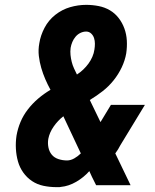

<svg xmlns="http://www.w3.org/2000/svg" viewBox="-20 -763 640 791"><path d="M213 8Q185 8 159 2.5Q133 -3 112 -17Q91 -31 76 -52Q61 -73 54 -98Q47 -123 45.5 -150Q44 -177 48 -204Q53 -233 64.5 -260.5Q76 -288 95 -312.5Q114 -337 137.5 -357Q161 -377 188 -393Q176 -415 166.5 -437Q157 -459 150 -483Q143 -507 140 -532.5Q137 -558 142 -585Q147 -617 163.5 -648.5Q180 -680 208 -702Q236 -724 269 -733.5Q302 -743 335 -743Q361 -743 386.5 -738Q412 -733 433 -720.5Q454 -708 469 -688.5Q484 -669 492.5 -645.5Q501 -622 502.5 -596Q504 -570 500 -543Q495 -514 481.5 -485.5Q468 -457 448 -432Q428 -407 403 -387.5Q378 -368 350 -351L394 -260L437 -331H577L476 -165Q472 -157 466.5 -148Q461 -139 455 -131L518 0H376L359 -34L348 -58Q325 -32 294 -14Q263 4 231 7L225 8ZM297 -456Q311 -465 323 -476.5Q335 -488 344.5 -501Q354 -514 360.5 -529Q367 -544 369 -559Q371 -571 371 -583Q371 -595 367.5 -606Q364 -617 355.5 -625Q347 -633 335 -633Q323 -633 311.5 -627.5Q300 -622 291.5 -612Q283 -602 278 -590Q273 -578 271 -566Q269 -551 270.5 -536.5Q272 -522 275.5 -508Q279 -494 285 -481Q291 -468 297 -456ZM256 -102Q271 -102 286 -110.5Q301 -119 313 -131L241 -284Q218 -266 201 -241.5Q184 -217 179 -191Q176 -173 179.5 -155.5Q183 -138 193.5 -125.5Q204 -113 221 -107.5Q238 -102 256 -102Z"/></svg>

Font: Iosevka Aile Extrabold
Style: Italic
Weight: 800
Italic angle: -9°
Designer: Belleve Invis
Foundry: Belleve Invis
Version: Version 31.1.0; ttfautohint (v1.8.4)